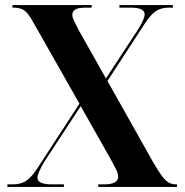

<svg xmlns="http://www.w3.org/2000/svg" viewBox="-20 -734 725 754"><path d="M9 0V-10H31Q61 -10 81.5 -23Q102 -36 126 -72L292 -327L108 -651Q91 -682 75.5 -693Q60 -704 34 -704H29V-714H340V-704H318Q287 -704 275.5 -696.5Q264 -689 264 -676Q264 -666 271.5 -650.5Q279 -635 289 -616L396 -426L520 -615Q548 -659 548 -678Q548 -704 492 -704H449V-714H659V-704H643Q613 -704 593 -691Q573 -678 549 -642L402 -416L582 -96Q603 -60 617 -41.5Q631 -23 643.5 -16.5Q656 -10 672 -10H675V0H366V-10H389Q444 -10 444 -40Q444 -52 437 -66.5Q430 -81 413 -112L297 -317L156 -102Q127 -54 127 -36Q127 -10 184 -10H231V0Z"/></svg>

Font: Noto Serif Display SemiCondensed
Style: Bold
Weight: 700
Width: 4
Designer: Monotype Design Team
Foundry: Monotype Imaging Inc.
Version: Version 2.009